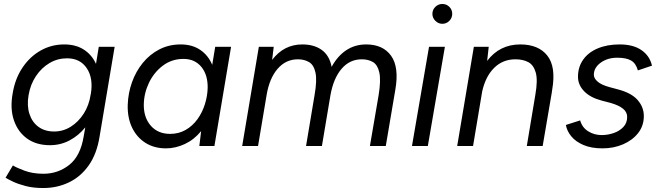

<svg xmlns="http://www.w3.org/2000/svg" viewBox="-20 -736 3325 968"><path d="M232 -4Q163 -4 116.5 -37.5Q70 -71 50 -130Q30 -189 44 -266Q56 -339 93 -394.5Q130 -450 184.5 -481Q239 -512 304 -512Q362 -512 402.5 -486Q443 -460 464 -414L478 -500H558L482 -47Q468 40 427.5 97.5Q387 155 327.5 183.5Q268 212 198 212Q148 212 109.5 202Q71 192 45 179.5Q19 167 8 160L45 98Q62 109 103.5 124.5Q145 140 199 140Q273 140 329.5 95Q386 50 402 -49L410 -94Q376 -52 330.5 -28Q285 -4 232 -4ZM253 -73Q298 -73 336.5 -97Q375 -121 402 -163Q429 -205 437 -259L438 -263Q451 -342 417.5 -392Q384 -442 318 -442Q270 -442 229.5 -418Q189 -394 161 -352Q133 -310 124 -256Q115 -203 128.5 -161.5Q142 -120 174 -96.5Q206 -73 253 -73Z M817 12Q757 12 713 -16Q669 -44 645.5 -93.5Q622 -143 624 -208Q626 -267 645.5 -321.5Q665 -376 700 -419Q735 -462 783.5 -487Q832 -512 891 -512Q949 -512 989.5 -484.5Q1030 -457 1050 -409L1065 -500H1145L1061 0H985L994 -75Q959 -32 912 -10Q865 12 817 12ZM838 -61Q881 -61 916 -81Q951 -101 975.5 -135Q1000 -169 1013 -210.5Q1026 -252 1027 -293Q1028 -359 995 -399Q962 -439 905 -439Q846 -439 801 -405Q756 -371 731 -318.5Q706 -266 705 -210Q704 -144 740 -102.5Q776 -61 838 -61Z M1201 0 1285 -500H1360L1352 -434Q1411 -512 1504 -512Q1564 -512 1602.5 -484Q1641 -456 1652 -399Q1682 -454 1726 -483Q1770 -512 1826 -512Q1911 -512 1952 -454.5Q1993 -397 1973 -283L1925 0H1845L1889 -257Q1901 -331 1892.5 -370Q1884 -409 1860.5 -423Q1837 -437 1804 -437Q1743 -437 1702 -389Q1661 -341 1646 -256L1603 0H1523L1566 -257Q1579 -331 1570.5 -370Q1562 -409 1538 -423Q1514 -437 1482 -437Q1421 -437 1379.5 -389Q1338 -341 1324 -256L1281 0Z M2057 0 2143 -500H2223L2137 0ZM2210 -616Q2190 -616 2175 -631Q2160 -646 2160 -666Q2160 -687 2175 -701.5Q2190 -716 2210 -716Q2231 -716 2245.5 -701.5Q2260 -687 2260 -666Q2260 -646 2245.5 -631Q2231 -616 2210 -616Z M2285 0 2369 -500H2444L2436 -429Q2499 -512 2603 -512Q2695 -512 2739.5 -455.5Q2784 -399 2764 -284L2761 -263L2760 -259V-258L2716 0H2636L2679 -258Q2692 -332 2681 -370.5Q2670 -409 2643 -423Q2616 -437 2579 -437Q2515 -437 2471.5 -394Q2428 -351 2411 -275L2365 0Z M3018 12Q2961 12 2921.5 -5Q2882 -22 2860 -49Q2838 -76 2833 -106L2905 -129Q2915 -93 2945.5 -74Q2976 -55 3013 -55Q3044 -55 3073.5 -65Q3103 -75 3122.5 -95.5Q3142 -116 3142 -146Q3142 -171 3121 -188Q3100 -205 3059 -217L3013 -229Q2956 -244 2925 -276Q2894 -308 2894 -349Q2894 -398 2920 -435Q2946 -472 2993.5 -492Q3041 -512 3104 -512Q3173 -512 3214.5 -483Q3256 -454 3267 -405L3196 -381Q3186 -417 3161.5 -431Q3137 -445 3092 -445Q3043 -445 3008.5 -420Q2974 -395 2974 -359Q2974 -341 2993 -324.5Q3012 -308 3052 -297L3093 -286Q3163 -268 3194.5 -232Q3226 -196 3226 -151Q3226 -102 3197.5 -65.5Q3169 -29 3121.5 -8.5Q3074 12 3018 12Z"/></svg>

Font: Figtree
Style: Italic
Weight: 400
Italic angle: -9.5°
Foundry: Erik Kennedy
Version: Version 2.001; ttfautohint (v1.8.4.7-5d5b);gftools[0.9.27]